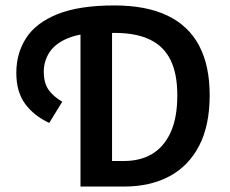

<svg xmlns="http://www.w3.org/2000/svg" viewBox="-20 -686 844 706"><path d="M276 0V-606H392V-94H436Q496 -94 539.5 -120Q583 -146 607.5 -199.5Q632 -253 632 -336Q632 -415 607 -465.5Q582 -516 531 -540.5Q480 -565 402 -565H352Q278 -565 231 -546Q184 -527 162.5 -494.5Q141 -462 141 -422Q141 -381 158.5 -356Q176 -331 209 -312L161 -234Q105 -260 72.5 -304Q40 -348 40 -418Q40 -490 76 -546Q112 -602 191.5 -634Q271 -666 401 -666Q517 -666 595 -629Q673 -592 712 -518.5Q751 -445 751 -336Q751 -225 712.5 -150.5Q674 -76 603.5 -38Q533 0 435 0Z"/></svg>

Font: Source Sans 3 ExtraLight SemiBold
Style: Regular
Weight: 600
Version: Version 3.052;hotconv 1.1.0;makeotfexe 2.6.0